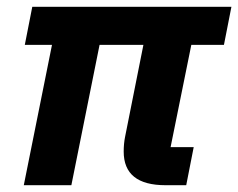

<svg xmlns="http://www.w3.org/2000/svg" viewBox="-20 -545 701 565"><path d="M528 0H467Q344 0 344 -99Q344 -122 348 -142L402 -413H273L190 0H50L133 -413H53L75 -525H661L639 -413H543L482 -112H550Z"/></svg>

Font: Aneliza
Style: Bold Italic
Weight: 700
Italic angle: -11.31°
Designer: Mike Abbink, Paul van der Laan, Pieter van Rosmalen
Foundry: Bold Monday
Version: Version 3.0